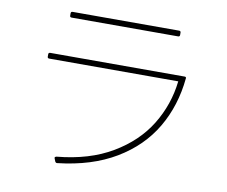

<svg xmlns="http://www.w3.org/2000/svg" viewBox="-83 -849 1167 989"><g transform="rotate(10 500.0 -354.5)"><path d="M219 -745H776Q785 -745 785 -736V-724Q785 -715 776 -715H219Q210 -715 210 -724V-736Q210 -745 219 -745ZM133 -496V-508Q133 -517 142 -517H845Q854 -517 853 -509Q839 -364 771 -248.5Q703 -133 578.5 -58.5Q454 16 276 36H274Q268 36 265 30L259 15L258 11Q258 6 266 4Q436 -12 555 -82.5Q674 -153 738.5 -258Q803 -363 817 -487H142Q133 -487 133 -496Z"/></g></svg>

Font: LINE Seed JP_TTF Thin
Style: Regular
Weight: 250
Designer: LY Corporation & Fontrix & Fontworks
Version: Version 1.008